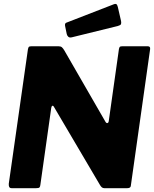

<svg xmlns="http://www.w3.org/2000/svg" viewBox="-20 -984 805 1004"><path d="M753 -742Q767 -742 765 -727L664 -12Q663 0 645 0H525Q518 0 512.5 -4.5Q507 -9 502 -18L261 -427Q258 -432 254 -431Q250 -430 248 -420L191 -17Q190 -7 186 -3.5Q182 0 169 0H41Q31 0 28 -7Q25 -14 26 -24L126 -726Q128 -736 131 -739Q134 -742 144 -742H287Q298 -742 304 -736.5Q310 -731 316 -721L531 -348Q536 -339 542 -340.5Q548 -342 549 -353L602 -728Q604 -737 607 -739.5Q610 -742 620 -742ZM596 -948 613 -874Q615 -863 612.5 -857.5Q610 -852 596 -848L356 -789Q344 -786 337.5 -791.5Q331 -797 329 -806L321 -845Q317 -861 326 -865L576 -962Q583 -965 588 -962.5Q593 -960 596 -948Z"/></svg>

Font: Libre Franklin ExtraBold
Style: Italic
Weight: 800
Italic angle: -8°
Designer: Pablo Impallari, Rodrigo Fuenzalida, Nhung Nguyen
Foundry: Impallari Type
Version: Version 3.000